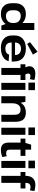

<svg xmlns="http://www.w3.org/2000/svg" viewBox="1702 -2554 862 4306"><g transform="rotate(90 2133.0 -401.0)"><path d="M290 10Q177 10 114.5 -54.5Q52 -119 52 -238V-302Q52 -421 115.5 -485.5Q179 -550 294 -550Q375 -550 435 -518.5Q495 -487 528.5 -429Q562 -371 562 -291V-252Q562 -172 528.5 -113.5Q495 -55 433.5 -22.5Q372 10 290 10ZM337 -103Q411 -103 453.5 -145Q496 -187 496 -260V-280Q496 -353 453.5 -394Q411 -435 337 -435Q277 -435 243.5 -398Q210 -361 210 -294V-243Q210 -178 244 -140.5Q278 -103 337 -103ZM496 -160V-740H653V0H553Z M1056 10Q968 10 905.5 -19.5Q843 -49 809.5 -104.5Q776 -160 776 -238V-302Q776 -379 811.5 -434.5Q847 -490 913 -520Q979 -550 1070 -550Q1210 -550 1285 -479Q1360 -408 1360 -275V-232H905V-307H1236L1214 -279V-310Q1214 -371 1176.5 -406Q1139 -441 1074 -441Q1008 -441 971 -405.5Q934 -370 934 -308V-221Q934 -158 970 -124Q1006 -90 1070 -90Q1125 -90 1160 -112.5Q1195 -135 1204 -174L1353 -164Q1330 -80 1252.5 -35Q1175 10 1056 10ZM1205 -708 964 -579 925 -643 1141 -812Z M1503 -430H1422V-540H1566L1536 -479Q1511 -509 1495.5 -534.5Q1480 -560 1473 -583.5Q1466 -607 1466 -630Q1466 -690 1509 -726Q1552 -762 1629 -762Q1655 -762 1679.5 -759.5Q1704 -757 1728 -753Q1752 -749 1774 -741L1756 -640Q1736 -646 1718 -649Q1700 -652 1685 -652Q1658 -652 1643.5 -639.5Q1629 -627 1629 -604Q1629 -580 1641.5 -554.5Q1654 -529 1678 -495L1583 -540H1774V-430H1661V0H1503ZM1996 -540V0H1838V-540ZM2002 -754V-607H1832V-754Z M2554 -290Q2554 -364 2526.5 -397.5Q2499 -431 2438 -431Q2369 -431 2332.5 -382Q2296 -333 2296 -240L2240 -159V-228Q2240 -384 2307.5 -467Q2375 -550 2501 -550Q2609 -550 2660.5 -492.5Q2712 -435 2712 -312V0H2554ZM2138 -540H2263L2296 -378V0H2138Z M3003 -540V0H2845V-540ZM3009 -754V-607H2839V-754Z M3346 10Q3259 10 3218.5 -33Q3178 -76 3178 -167V-518L3224 -668H3336V-197Q3336 -149 3354.5 -128.5Q3373 -108 3416 -108Q3432 -108 3449.5 -111.5Q3467 -115 3483 -122L3502 -22Q3481 -13 3455 -5.5Q3429 2 3401 6Q3373 10 3346 10ZM3088 -540H3475V-431H3088Z M3747 -540V0H3589V-540ZM3753 -754V-607H3583V-754Z M3924 -546Q3924 -651 3976.5 -707Q4029 -763 4127 -763Q4161 -763 4199.5 -757Q4238 -751 4266 -741L4248 -640Q4231 -647 4212.5 -650.5Q4194 -654 4177 -654Q4128 -654 4104.5 -628Q4081 -602 4081 -546V0H3924ZM3838 -540H4207V-431H3838Z"/></g></svg>

Font: Pathway Extreme 28pt
Style: Bold
Weight: 700
Designer: Eduardo Rodriguez Tunni
Foundry: Eduardo Rodriguez Tunni
Version: Version 1.001;gftools[0.9.26]